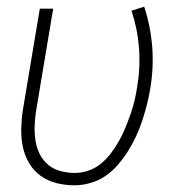

<svg xmlns="http://www.w3.org/2000/svg" viewBox="-20 -546 540 574"><path d="M203 8Q175 8 149 1.5Q123 -5 102 -20Q81 -35 67.5 -57.5Q54 -80 48.5 -106Q43 -132 43.5 -160Q44 -188 48 -215L99 -520H139L87 -209Q84 -188 83.5 -166Q83 -144 86.5 -123Q90 -102 99.5 -84Q109 -66 124.5 -53Q140 -40 161 -34.5Q182 -29 204 -29Q224 -29 244.5 -36Q265 -43 282 -57Q299 -71 312.5 -89Q326 -107 336.5 -126Q347 -145 355 -164.5Q363 -184 370 -204Q377 -224 382 -244.5Q387 -265 390 -286Q400 -345 395.5 -403Q391 -461 373 -514L411 -526Q430 -469 435 -406.5Q440 -344 429 -280Q425 -256 419 -232.5Q413 -209 405.5 -186Q398 -163 387.5 -140Q377 -117 363.5 -95.5Q350 -74 333.5 -54.5Q317 -35 296 -20.5Q275 -6 250.5 1Q226 8 203 8Z"/></svg>

Font: Iosevka Extralight Oblique
Style: Regular
Weight: 200
Italic angle: -9°
Monospace: yes
Designer: Belleve Invis
Foundry: Belleve Invis
Version: Version 32.5.0; ttfautohint (v1.8.4)